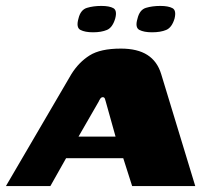

<svg xmlns="http://www.w3.org/2000/svg" viewBox="-51 -628 714 648"><path d="M462 -519Q435 -519 419.5 -527Q404 -535 413 -565Q420 -595 441.5 -601.5Q463 -608 490 -608Q517 -608 531 -600.5Q545 -593 538 -565Q529 -535 510 -527Q491 -519 462 -519ZM263 -519Q236 -519 220.5 -527Q205 -535 214 -566Q221 -595 242.5 -601.5Q264 -608 291 -608Q318 -608 331.5 -600.5Q345 -593 338 -566Q329 -535 310 -527Q291 -519 263 -519ZM-31 0 190 -378Q215 -418 251.5 -441Q288 -464 357 -464Q413 -464 446.5 -442.5Q480 -421 493 -378L608 0H395L365 -94H172L119 0ZM214 -167H339L306 -285Q305 -290 303 -295Q301 -300 296 -300Q291 -300 287.5 -295Q284 -290 282 -285Z"/></svg>

Font: Genos Thin ExtraBold
Style: Italic
Weight: 800
Italic angle: -8°
Version: Version 1.010